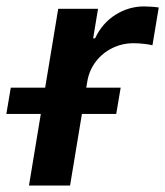

<svg xmlns="http://www.w3.org/2000/svg" viewBox="-67 -573 511 593"><path d="M22.5 0 112.8 -545.9H235.8L220.7 -454.6H226.6Q249 -502 290 -527.6Q331.1 -553.2 377.9 -553.2Q388.7 -553.2 401.6 -552.2Q414.6 -551.3 423.3 -549.8L403.8 -433.1Q395.5 -435.5 378.4 -437.5Q361.3 -439.5 345.2 -439.5Q310.1 -439.5 279.5 -424.3Q249 -409.2 228.8 -382.6Q208.5 -356 202.6 -321.3L149.4 0ZM-47.4 -221.2 -33.7 -302.2H305.7L292 -221.2Z"/></svg>

Font: Inter SemiBold
Style: Italic
Weight: 600
Italic angle: -9.3988°
Designer: Rasmus Andersson
Foundry: rsms
Version: Version 4.001;git-66647c0bb